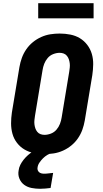

<svg xmlns="http://www.w3.org/2000/svg" viewBox="-20 -952 640 1196"><path d="M257 8Q223 8 191 1.5Q159 -5 132 -21Q105 -37 85.5 -62.5Q66 -88 57.5 -119Q49 -150 49 -183.5Q49 -217 54 -251L101 -534Q106 -563 116 -591Q126 -619 143.5 -644.5Q161 -670 185 -689.5Q209 -709 237 -721.5Q265 -734 294 -738.5Q323 -743 352 -743Q386 -743 418.5 -736.5Q451 -730 477.5 -714Q504 -698 523.5 -672.5Q543 -647 552 -616Q561 -585 560.5 -551.5Q560 -518 555 -484L508 -201Q503 -172 493 -144Q483 -116 465.5 -90.5Q448 -65 424 -45.5Q400 -26 372 -13.5Q344 -1 315 3.5Q286 8 257 8ZM257 -112Q277 -112 297.5 -120Q318 -128 332 -144.5Q346 -161 353.5 -180.5Q361 -200 364 -220L411 -504Q413 -517 414.5 -530.5Q416 -544 414.5 -557Q413 -570 409 -582Q405 -594 397 -604Q389 -614 377 -618.5Q365 -623 352 -623Q332 -623 311.5 -615Q291 -607 277 -590.5Q263 -574 255.5 -554.5Q248 -535 245 -515L198 -231Q196 -218 194.5 -204.5Q193 -191 194.5 -178Q196 -165 200 -153Q204 -141 212 -131Q220 -121 232 -116.5Q244 -112 257 -112ZM230 224Q203 224 177 219Q151 214 131 199.5Q111 185 101 161Q91 137 96 110Q98 92 106.5 75Q115 58 127 43Q139 28 153.5 15Q168 2 184 -8H307L306 0Q290 4 275 13Q260 22 248 34Q236 46 226 60.5Q216 75 214 91Q212 100 215 108Q218 116 224 121Q230 126 238 128Q246 130 255 130Q269 130 283 128Q297 126 311 125L295 219Q279 221 262.5 222.5Q246 224 230 224ZM563 -838H218V-932H563Z"/></svg>

Font: Iosevka Heavy Extended Oblique
Style: Regular
Weight: 900
Width: 7
Italic angle: -9°
Monospace: yes
Designer: Belleve Invis
Foundry: Belleve Invis
Version: Version 32.5.0; ttfautohint (v1.8.4)